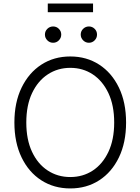

<svg xmlns="http://www.w3.org/2000/svg" viewBox="-20 -1057 795 1087"><path d="M377.9 9.8Q285.6 9.8 214.1 -36.1Q142.6 -82 102.1 -166Q61.5 -250 61.5 -363.3Q61.5 -477.1 102.3 -561Q143.1 -645 214.4 -691.2Q285.6 -737.3 377.9 -737.3Q470.2 -737.3 541.5 -691.2Q612.8 -645 653.3 -561Q693.8 -477.1 693.8 -363.3Q693.8 -250 653.3 -166Q612.8 -82 541.5 -36.1Q470.2 9.8 377.9 9.8ZM377.9 -54.7Q449.2 -54.7 505.1 -91.3Q561 -127.9 593.8 -197.3Q626.5 -266.6 626.5 -363.3Q626.5 -460.4 593.8 -529.8Q561 -599.1 505.1 -636Q449.2 -672.9 377.9 -672.9Q307.1 -672.9 250.7 -636Q194.3 -599.1 161.6 -530Q128.9 -460.9 128.9 -363.3Q128.9 -266.6 161.4 -197.5Q193.8 -128.4 250.2 -91.6Q306.6 -54.7 377.9 -54.7ZM483.4 -814.9Q464.4 -814.9 450.7 -828.6Q437 -842.3 437 -861.3Q437 -880.4 450.7 -893.8Q464.4 -907.2 483.4 -907.2Q502.4 -907.2 515.9 -893.8Q529.3 -880.4 529.3 -861.3Q529.3 -842.3 515.9 -828.6Q502.4 -814.9 483.4 -814.9ZM280.8 -814.9Q261.7 -814.9 248 -828.6Q234.4 -842.3 234.4 -861.3Q234.4 -880.4 248 -893.8Q261.7 -907.2 280.8 -907.2Q299.8 -907.2 313.2 -893.8Q326.7 -880.4 326.7 -861.3Q326.7 -842.3 313.2 -828.6Q299.8 -814.9 280.8 -814.9ZM506.8 -1037.1V-987.8H250.5V-1037.1Z"/></svg>

Font: Inter 16pt Light
Style: Regular
Weight: 300
Version: Version 4.001;git-66647c0bb